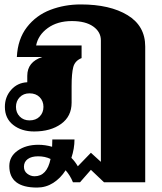

<svg xmlns="http://www.w3.org/2000/svg" viewBox="-20 -583 729 866"><path d="M635 -373V239H449L390 183L341 239H309Q297 209 276 185Q253 221 220 242Q187 263 147 263Q22 263 22 166Q22 123 59.5 96.5Q97 70 153 70Q184 70 215 79Q216 68 216 46H316Q316 87 302 129Q319 146 331 167L390 106L435 147V-401Q435 -439 400.5 -463.5Q366 -488 304 -488Q239 -488 195.5 -456.5Q152 -425 143 -378H348V-321Q318 -309 310.5 -280.5Q303 -252 303 -195V-120Q303 -58 255.5 -24Q208 10 134 10Q77 10 39.5 -19.5Q2 -49 2 -101Q2 -146 30.5 -178Q59 -210 103 -212V-241Q103 -304 171 -326H56Q60 -407 101.5 -460.5Q143 -514 207 -538.5Q271 -563 344 -563Q476 -563 555.5 -514.5Q635 -466 635 -373ZM176 -101Q176 -127 159 -144.5Q142 -162 113 -162Q86 -162 69 -144.5Q52 -127 52 -101Q52 -75 69 -57.5Q86 -40 113 -40Q142 -40 159 -57.5Q176 -75 176 -101ZM208 134Q183 122 152 122Q122 122 105 134.5Q88 147 88 169Q88 189 103 200.5Q118 212 136 212Q192 212 208 134Z"/></svg>

Font: Taviraj Black
Style: Regular
Weight: 900
Designer: Katatrad Team
Foundry: CadsonDemak
Version: Version 1.030